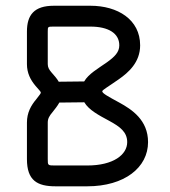

<svg xmlns="http://www.w3.org/2000/svg" viewBox="-20 -655 598 675"><path d="M297.9 -634.8H169.4C99.6 -634.8 74.7 -602.1 74.7 -543.9V-429.7C74.7 -398.4 86.9 -374.5 105 -353C119.1 -336.9 123.5 -332.5 123.5 -329.6C123.5 -326.2 120.6 -323.2 107.9 -306.6C88.9 -284.2 74.7 -258.8 74.7 -224.1V-95.7C74.7 -20.5 110.8 0 175.3 0H286.6C418 0 500.5 -66.4 500.5 -155.3C500.5 -232.9 443.8 -270 399.4 -294.4C359.9 -315.9 339.8 -326.7 339.4 -334C339.8 -338.9 360.4 -350.1 397.9 -376.5C431.2 -399.9 472.7 -435.5 472.7 -495.6C472.7 -586.4 393.6 -634.8 297.9 -634.8ZM169.4 -561.5H297.9C360.8 -561.5 399.4 -538.1 399.4 -495.6C399.4 -471.7 383.3 -455.6 356 -436C324.2 -413.6 291.5 -395.5 275.9 -368.7L186.5 -367.7C180.2 -378.9 170.9 -389.2 160.6 -400.9C152.3 -410.6 147.9 -418.5 147.9 -429.7V-543.9C147.9 -561.5 147.9 -561.5 169.4 -561.5ZM147.9 -95.7V-224.1C147.9 -238.3 153.8 -248 164.6 -260.7C173.3 -272 182.1 -282.2 188.5 -294.4L276.4 -295.4C292.5 -268.1 327.1 -250 364.3 -230C401.9 -209.5 427.2 -190.9 427.2 -155.3C427.2 -111.3 378.9 -73.2 286.6 -73.2H175.3C147.9 -73.2 147.9 -73.2 147.9 -95.7Z"/></svg>

Font: Velvelyne
Style: Regular
Weight: 400
Designer: Manon Van der Borght et Mariel Nils
Foundry: Velvetyne
Version: Version 1.070;Glyphs 3.3.1 (3343)